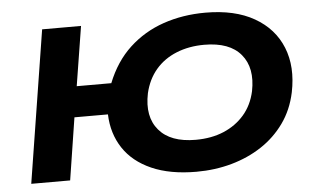

<svg xmlns="http://www.w3.org/2000/svg" viewBox="-51 -795 1453 885"><g transform="rotate(-5 675.5 -352.5)"><path d="M824 11Q702 11 617 -26.5Q532 -64 487.5 -131.5Q443 -199 440 -288H285L240 0H60L172 -705H352L308 -430H468Q507 -528 575 -591Q643 -654 733 -685Q823 -716 928 -716Q1064 -716 1154 -664.5Q1244 -613 1280.5 -522.5Q1317 -432 1293 -315Q1276 -235 1232.5 -174.5Q1189 -114 1126.5 -73Q1064 -32 987 -10.5Q910 11 824 11ZM833 -136Q906 -136 963 -160Q1020 -184 1058.5 -228.5Q1097 -273 1111 -337Q1132 -443 1079.5 -506Q1027 -569 910 -569Q839 -569 781 -545.5Q723 -522 685 -477.5Q647 -433 632 -369Q610 -262 663.5 -199Q717 -136 833 -136Z"/></g></svg>

Font: Nunito Sans 10pt Expanded ExtraBold
Style: Italic
Weight: 800
Width: 7
Italic angle: -9°
Designer: Vernon Adams
Foundry: Vernon Adams
Version: Version 3.101;gftools[0.9.27]